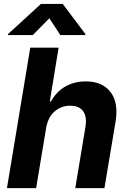

<svg xmlns="http://www.w3.org/2000/svg" viewBox="-20 -974 664 994"><path d="M421.2 -792.6H292.3L235.4 -879.3L149.9 -792.6H20.6L21.7 -797.6L192.1 -953.8H304.7L422.2 -797.6ZM520.6 0H369.7L422.9 -320.3Q425.1 -334.2 425.1 -345.9Q425.1 -364.3 420.1 -379.3Q415.1 -394.2 405 -404.8Q394.9 -415.5 379.4 -421.2Q364 -426.8 343 -426.8Q299 -426.8 264.6 -398.8Q230.5 -371.1 219.5 -315.3L166.9 0H16L136.7 -727.3H283.4L237.9 -449.2H244Q256.7 -472.3 274.3 -491.3Q291.9 -510.3 314.5 -524Q337 -537.6 364.3 -545.1Q391.7 -552.6 424.4 -552.6Q509.2 -552.6 551.5 -498.2Q582.7 -458.5 582.7 -394.5Q582.7 -383.5 581.7 -371.6Q580.6 -359.7 578.8 -347.3Z"/></svg>

Font: Linik Sans
Style: Bold Italic
Weight: 700
Italic angle: 9°
Designer: Fonts by Rasmus Andersson / Changes by Cristiano Sobral with parts from Marc Monis
Foundry: rsms
Version: Version 3.020; ttfautohint (v1.6)